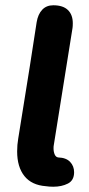

<svg xmlns="http://www.w3.org/2000/svg" viewBox="-20 -700 338 728"><path d="M182 8Q166 8 154 6Q100 2 72.5 -32.5Q45 -67 45 -126Q45 -151 49 -174L93 -448L119 -616Q124 -646 140 -663Q156 -680 182 -680Q219 -680 237.5 -662Q256 -644 256 -612Q256 -600 255 -594L184 -150Q183 -146 183 -138Q183 -124 187.5 -114Q192 -104 201 -103Q231 -102 246 -86Q261 -70 261 -47Q261 -16 237.5 -4Q214 8 182 8Z"/></svg>

Font: SN Pro Bold
Style: Bold Italic
Weight: 700
Italic angle: -9°
Designer: Tobias Whetton
Foundry: Supernotes
Version: Version 1.003